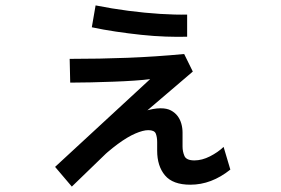

<svg xmlns="http://www.w3.org/2000/svg" viewBox="-20 -641 1040 711"><path d="M246 50 184 -23 536 -348Q514 -345 478 -342.5Q442 -340 400 -338.5Q358 -337 316.5 -336Q275 -335 240 -335L238 -423Q350 -423 453 -427Q556 -431 662 -441L694 -376L455 -172L460 -157ZM685 43Q620 43 591 8.5Q562 -26 562 -83V-115Q562 -133 557 -146Q552 -159 529 -159Q510 -159 481 -146.5Q452 -134 416 -107.5Q380 -81 337 -40L306 -95Q335 -126 370.5 -152Q406 -178 443 -198Q480 -218 514 -229Q548 -240 575 -240Q598 -240 613 -232Q628 -224 637.5 -211.5Q647 -199 651.5 -183Q656 -167 656 -150V-98Q656 -80 663 -63.5Q670 -47 700 -47Q728 -47 757.5 -62Q787 -77 808 -97L833 -13Q798 15 761 29Q724 43 685 43ZM673 -505Q638 -504 594 -505.5Q550 -507 503 -512Q456 -517 409 -524Q362 -531 320 -540L334 -621Q394 -609 455.5 -601Q517 -593 573.5 -589.5Q630 -586 673 -587Z"/></svg>

Font: Murecho Thin Medium
Style: Regular
Weight: 500
Version: Version 1.010